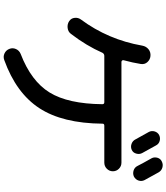

<svg xmlns="http://www.w3.org/2000/svg" viewBox="49 -926 901 1040"><g transform="rotate(90 500.0 -405.5)"><path d="M710.9 -816.4Q726.6 -824.2 743.2 -819.3Q759.8 -814.5 767.6 -798.8Q802.7 -735.4 808.6 -724.6Q816.4 -710 811.5 -692.4Q806.6 -674.8 791 -668Q775.4 -661.1 758.8 -667Q742.2 -672.9 734.4 -688.5Q700.2 -750 694.3 -760.7Q686.5 -775.4 691.4 -792Q696.3 -808.6 710.9 -816.4ZM854.5 -831.1Q870.1 -838.9 887.2 -834Q904.3 -829.1 913.1 -813.5Q941.4 -763.7 955.1 -737.3Q962.9 -721.7 957.5 -705.1Q952.1 -688.5 935.5 -679.7Q919.9 -672.9 902.8 -678.2Q885.7 -683.6 877.9 -700.2Q865.2 -725.6 836.9 -775.4Q829.1 -790 834 -807.1Q838.9 -824.2 854.5 -831.1ZM85 -392.6Q194.3 -540 226.6 -724.6Q230.5 -746.1 246.1 -758.8Q261.7 -771.5 283.2 -769.5Q302.7 -767.6 315.9 -752.9Q329.1 -738.3 326.2 -717.8Q319.3 -673.8 305.7 -624Q304.7 -620.1 307.1 -616.2Q309.6 -612.3 315.4 -612.3H860.4Q879.9 -612.3 893.6 -598.6Q907.2 -585 907.2 -565.9Q907.2 -546.9 893.6 -533.2Q879.9 -519.5 860.4 -519.5H660.2Q649.4 -519.5 649.4 -509.8Q647.5 -293 565.4 -167.5Q483.4 -42 304.7 22.5Q286.1 29.3 268.6 21Q251 12.7 244.1 -5.9Q237.3 -23.4 245.1 -41Q252.9 -58.6 271.5 -66.4Q418.9 -123 480.5 -223.1Q542 -323.2 543.9 -508.8Q543.9 -519.5 533.2 -519.5H282.2Q271.5 -519.5 265.6 -509.8Q227.5 -422.9 163.1 -338.9Q151.4 -323.2 130.9 -320.8Q110.4 -318.4 94.2 -329.1Q78.1 -339.8 76.2 -358.9Q74.2 -377.9 85 -392.6Z"/></g></svg>

Font: Rounded-X Mgen+ 2m medium
Style: Regular
Weight: 500
Designer: [Source Han Sans]
Ryoko NISHIZUKA  (kana & ideographs); Paul D. Hunt (Latin, Greek & Cyrillic); Wenlong ZHANG  (bopomofo
Version: Version 1.059.20150602